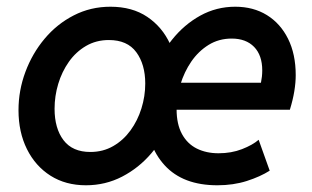

<svg xmlns="http://www.w3.org/2000/svg" viewBox="-20 -549 938 577"><path d="M238.3 7.8Q177.2 7.8 131.8 -21Q86.4 -49.8 61 -100.8Q35.6 -151.9 35.6 -217.8Q35.6 -277.3 56.4 -333Q77.1 -388.7 114.3 -432.9Q151.4 -477.1 201.9 -502.9Q252.4 -528.8 312 -528.8Q377.4 -528.8 422.6 -498.3Q467.8 -467.8 491.2 -416.7Q514.6 -365.7 514.6 -303.7Q514.6 -244.6 493.7 -188.7Q472.7 -132.8 435.1 -88.6Q397.5 -44.4 347.2 -18.3Q296.9 7.8 238.3 7.8ZM251.5 -92.3Q289.6 -92.3 320.1 -109.9Q350.6 -127.4 372.1 -157Q393.6 -186.5 405 -223.1Q416.5 -259.8 416.5 -297.9Q416.5 -355.5 389.6 -392.1Q362.8 -428.7 307.1 -428.7Q269 -428.7 238.5 -410.9Q208 -393.1 187 -363.3Q166 -333.5 155 -296.9Q144 -260.3 144 -222.2Q144 -163.1 170.9 -127.7Q197.8 -92.3 251.5 -92.3ZM633.3 7.8Q529.8 7.8 474.9 -52.2Q419.9 -112.3 419.9 -209.5Q419.9 -270 440.2 -326.9Q460.4 -383.8 496.8 -429.4Q533.2 -475.1 581.8 -502Q630.4 -528.8 687 -528.8Q741.2 -528.8 782 -503.7Q822.8 -478.5 845.7 -432.4Q868.7 -386.2 868.7 -323.2Q868.7 -300.8 864.5 -275.1Q860.4 -249.5 851.1 -219.2H492.7L506.3 -300.3H764.2Q766.1 -309.6 767.1 -318.8Q768.1 -328.1 768.1 -337.4Q768.1 -382.8 743.7 -408Q719.2 -433.1 676.3 -433.1Q637.7 -433.1 606.9 -414.1Q576.2 -395 554.9 -364Q533.7 -333 522.2 -295.4Q510.7 -257.8 510.7 -220.7Q510.7 -175.8 526.9 -146.2Q543 -116.7 571.5 -102.5Q600.1 -88.4 636.7 -88.4Q675.3 -88.4 707.3 -100.8Q739.3 -113.3 757.3 -128.9L790.5 -36.1Q762.2 -18.1 721.7 -5.1Q681.2 7.8 633.3 7.8Z"/></svg>

Font: Reddit Sans SemiBold
Style: Italic
Weight: 600
Italic angle: -11.25°
Designer: Stephen Hutchings
Version: Version 1.013